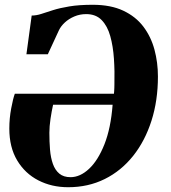

<svg xmlns="http://www.w3.org/2000/svg" viewBox="-20 -772 714 803"><path d="M90.5 -545 112.5 -707Q132 -707 152.8 -713.8Q173.5 -720.5 201.5 -729.5Q229.5 -738.5 270 -745.2Q310.5 -752 368 -752Q443 -752 495.2 -727.5Q547.5 -703 579.5 -660.8Q611.5 -618.5 626 -564.5Q640.5 -510.5 640.5 -452Q640.5 -351.5 613.5 -267Q586.5 -182.5 536.8 -120Q487 -57.5 418 -23.2Q349 11 265 11Q196 11 140.2 -17.8Q84.5 -46.5 51.8 -101.2Q19 -156 19 -234Q19 -277 26.8 -318.5Q34.5 -360 42 -380H456.5Q457 -384 457.5 -390.8Q458 -397.5 458.2 -405.2Q458.5 -413 458.5 -419.5Q460 -474 456.5 -526.2Q453 -578.5 441.2 -620.8Q429.5 -663 405.2 -688Q381 -713 340.5 -713Q314 -713 291 -703.2Q268 -693.5 251.2 -678Q234.5 -662.5 226.5 -645.5L180 -545ZM451 -334H202Q196 -307 191.2 -275Q186.5 -243 186.5 -217Q186.5 -179.5 189.2 -146Q192 -112.5 201.2 -86.5Q210.5 -60.5 228.2 -45.8Q246 -31 275 -31Q315 -31 352.5 -66Q390 -101 416.8 -168.5Q443.5 -236 451 -334Z"/></svg>

Font: Merriweather 96pt Black
Style: Italic
Weight: 900
Italic angle: -7.8°
Version: Version 2.101